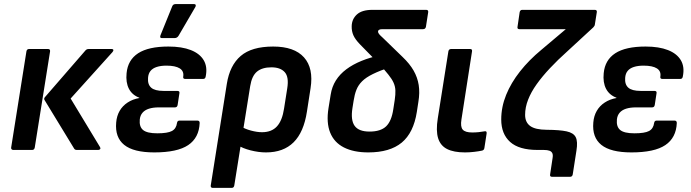

<svg xmlns="http://www.w3.org/2000/svg" viewBox="-20 -731 3368 936"><path d="M354.6 0Q344.9 0 341.2 -7L196.8 -243.9Q193.4 -250.3 198.4 -256.7L396.6 -485.1Q402.6 -492.1 412.6 -492.1H524.6Q531.3 -492.1 532.4 -487.7Q533.6 -483.4 528.6 -477.4L324.4 -250.7L467.6 -14Q471.2 -8.4 468.2 -4.2Q465.2 0 459.2 0ZM44.5 0Q39.8 0 36.6 -3.3Q33.4 -6.7 34.4 -11.7L108.8 -480.4Q110.8 -492.1 121.8 -492.1H214.1Q225.4 -492.1 224.1 -480.4L149.4 -11.7Q147.1 0 136.7 0Z M732.1 12Q631 12 585.4 -24.8Q539.9 -61.6 546.4 -133.9Q549.1 -166.2 563.3 -190.6Q577.4 -215 602.1 -231.2Q626.8 -247.4 658.9 -253.1L659.2 -254.7Q624.6 -267.4 608.5 -298.2Q592.5 -329 597.1 -374.2Q603.1 -438.6 653.5 -471.4Q703.9 -504.1 801.1 -504.1Q866.6 -504.1 910.3 -486.9Q954.1 -469.7 973.2 -437.2Q992.4 -404.6 982.7 -357.9Q980.7 -346.2 970.6 -346.2H882.9Q871.2 -346.2 873.2 -357.6Q877.5 -384.1 856.3 -397.6Q835 -411 791.5 -411Q764.2 -411 744.4 -404.7Q724.6 -398.4 713.9 -385.4Q703.1 -372.4 701.7 -351.5Q699.1 -319.6 716.9 -303.7Q734.6 -287.8 777.7 -287.8H844.6Q857 -287.8 854.6 -276.1L845.9 -219.2Q843.9 -207.5 832.9 -207.5H754Q726.4 -207.5 706.2 -201.1Q685.9 -194.6 674.7 -181.4Q663.4 -168.3 661.4 -148.4Q658.1 -113.2 677.5 -97.2Q697 -81.1 746.8 -81.1Q797.1 -81.1 818.1 -92.4Q839.2 -103.6 842.9 -131.5Q844.6 -143.2 855.3 -143.2H942Q953.4 -143.2 953.4 -131.5Q950.4 -59.3 897.5 -23.7Q844.6 12 732.1 12ZM768.5 -545.3Q762.5 -545.3 761.3 -549.5Q760.2 -553.7 762.5 -559.4L819.3 -699.6Q822 -706.7 826.7 -709Q831.4 -711.3 838 -711.3H925.6Q932.3 -711.3 934 -706.7Q935.7 -702 932 -696.3L850.7 -557Q844 -545.3 830.6 -545.3Z M1016.8 185Q1011.8 185 1009.1 181.7Q1006.4 178.3 1007.4 173.3L1085.8 -322.4Q1100.1 -412.4 1153.5 -458.2Q1206.9 -504.1 1311.7 -504.1Q1414.8 -504.1 1462.1 -451.2Q1509.3 -398.3 1494 -301L1476.3 -187Q1461 -86.6 1411.3 -37.3Q1361.7 12 1276.7 12Q1241 12 1201.7 2Q1162.4 -8 1139.7 -23.3L1151.4 -116.4Q1173.7 -102.4 1203.4 -94.5Q1233.1 -86.5 1257.4 -86.5Q1304.2 -86.5 1330.1 -114.9Q1356 -143.3 1364.7 -201.4L1380.3 -300.3Q1389.3 -355.7 1368 -379.3Q1346.8 -402.8 1303 -402.8Q1258.5 -402.8 1233.1 -382.1Q1207.7 -361.3 1199.7 -311.2L1122.1 173.3Q1120.1 185 1109.1 185Z M1775.4 12Q1704.1 12 1656.5 -12.2Q1608.9 -36.4 1589.5 -84.8Q1570.1 -133.1 1581.5 -204.2L1592.1 -269.8Q1598.1 -308.3 1617.4 -338.9Q1636.6 -369.4 1668.2 -393.1Q1699.8 -416.8 1742.4 -434.2Q1785.1 -451.7 1839.3 -462.9L1887.1 -405.2Q1832.2 -387 1798 -370.2Q1763.7 -353.4 1745.1 -334.6Q1726.4 -315.9 1717.5 -293.1Q1708.5 -270.3 1703.8 -239.3L1698.2 -204.2Q1688.9 -145.7 1708.8 -117.6Q1728.7 -89.6 1781.5 -89.6Q1835.6 -89.6 1862.2 -115Q1888.8 -140.4 1897.4 -198.9L1904.4 -244.3Q1908.3 -270.9 1907.5 -290.4Q1906.7 -309.8 1898.7 -327.7Q1890.7 -345.7 1873.6 -366.9Q1856.6 -388.2 1828.7 -419.1L1735.2 -514.5Q1711.9 -538.5 1702.9 -558.7Q1693.9 -578.9 1694.5 -603.2Q1695.2 -637.9 1719.9 -660.5Q1744.6 -683 1795.6 -683H2057.4Q2069.1 -683 2067.4 -671.3L2056.4 -600.5Q2054 -588.8 2042.3 -588.8H1844.4Q1833.5 -588.8 1828.1 -585.8Q1822.8 -582.8 1822.8 -577.2Q1822.8 -571.2 1828.3 -564.6Q1833.7 -557.9 1845.3 -547.7L1942.5 -453.4Q1977.4 -420.1 1996.4 -386.8Q2015.4 -353.5 2021.2 -316.5Q2027 -279.5 2019.7 -235L2012.1 -185.5Q1996.1 -83.5 1938.3 -35.7Q1880.5 12 1775.4 12Z M2246.9 12Q2192.2 12 2159.7 -4.4Q2127.2 -20.7 2115.8 -57.3Q2104.5 -93.9 2114.2 -154.1L2165.8 -480.4Q2167.8 -492.1 2179.5 -492.1H2271.7Q2283.1 -492.1 2281.1 -480.4L2229.5 -148.4Q2223.8 -112.8 2235.9 -99Q2248.1 -85.2 2282 -85.2Q2297.7 -85.2 2313.8 -86.8Q2330 -88.5 2342.6 -90.9Q2354 -93.2 2352.3 -80.2L2341.3 -9.1Q2339.6 1.3 2329.6 3.3Q2314.2 6.6 2291.6 9.3Q2269 12 2246.9 12Z M2671.8 131Q2659.5 131 2661.8 119.3L2673.8 39.7Q2676.5 24.3 2672.5 15.8Q2668.5 7.3 2658.4 3.7Q2648.2 0 2631.3 0H2600.9Q2510.2 0 2466.9 -39Q2423.5 -78 2423.5 -148.7Q2423.5 -209.3 2447.4 -268.4Q2471.4 -327.5 2515.3 -383.1Q2559.3 -438.7 2618.7 -487.8L2738.4 -588.8H2512.2Q2500.5 -588.8 2502.9 -600.5L2513.3 -671.3Q2515.6 -683 2526 -683H2879.3Q2891.4 -683 2889.4 -671.3L2880 -612Q2879.6 -607.6 2877.5 -604.4Q2875.3 -601.3 2872.3 -597.6L2746.3 -481.3Q2699.1 -439.2 2661.3 -398.8Q2623.4 -358.5 2596.1 -320.2Q2568.8 -282 2554.4 -244.7Q2539.9 -207.5 2539.9 -171Q2539.9 -134.8 2564.8 -116.7Q2589.7 -98.6 2645.2 -98.3Q2708 -97.9 2741.9 -90.7Q2775.8 -83.5 2786.6 -62.3Q2797.5 -41 2790.1 3.7L2772.1 119.3Q2770.1 131 2758.4 131Z M3058.1 12Q2957 12 2911.4 -24.8Q2865.9 -61.6 2872.4 -133.9Q2875.1 -166.2 2889.3 -190.6Q2903.4 -215 2928.1 -231.2Q2952.8 -247.4 2984.9 -253.1L2985.2 -254.7Q2950.6 -267.4 2934.5 -298.2Q2918.5 -329 2923.1 -374.2Q2929.1 -438.6 2979.5 -471.4Q3029.9 -504.1 3127.1 -504.1Q3192.6 -504.1 3236.3 -486.9Q3280.1 -469.7 3299.2 -437.2Q3318.4 -404.6 3308.7 -357.9Q3306.7 -346.2 3296.6 -346.2H3208.9Q3197.2 -346.2 3199.2 -357.6Q3203.5 -384.1 3182.3 -397.6Q3161 -411 3117.5 -411Q3090.2 -411 3070.4 -404.7Q3050.6 -398.4 3039.9 -385.4Q3029.1 -372.4 3027.7 -351.5Q3025.1 -319.6 3042.9 -303.7Q3060.6 -287.8 3103.7 -287.8H3170.6Q3183 -287.8 3180.6 -276.1L3171.9 -219.2Q3169.9 -207.5 3158.9 -207.5H3080Q3052.4 -207.5 3032.2 -201.1Q3011.9 -194.6 3000.7 -181.4Q2989.4 -168.3 2987.4 -148.4Q2984.1 -113.2 3003.5 -97.2Q3023 -81.1 3072.8 -81.1Q3123.1 -81.1 3144.1 -92.4Q3165.2 -103.6 3168.9 -131.5Q3170.6 -143.2 3181.3 -143.2H3268Q3279.4 -143.2 3279.4 -131.5Q3276.4 -59.3 3223.5 -23.7Q3170.6 12 3058.1 12Z"/></svg>

Font: Sofia Sans Hairline
Style: Italic
Weight: 1
Italic angle: -9°
Designer: Botio Nikoltchev, Ani Petrova
Foundry: lettersoup
Version: Version 4.102